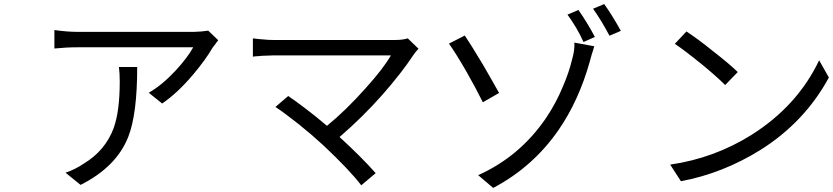

<svg xmlns="http://www.w3.org/2000/svg" viewBox="-20 -874 4104 946"><path d="M566 -544H656Q656 -311 612 -200Q554 -52 377 37L303 -23Q352 -40 393 -68Q499 -132 540 -243Q570 -326 570 -472Q570 -513 566 -544ZM1006 -723 1055 -676Q1053 -672 1049 -668L1042 -658Q1038 -654 1028 -640Q992 -578 931 -506Q855 -416 779 -364L713 -417Q779 -455 845 -526Q904 -590 932 -641H362Q306 -641 248 -635V-726Q311 -717 362 -717H936Q943 -717 973 -719Q982 -720 1006 -723Z M1989 -685 2042 -634Q2026 -617 2017 -603Q1958 -514 1865 -408Q1765 -295 1653 -199Q1760 -101 1831 -21L1760 39Q1700 -39 1572 -159Q1518 -209 1452 -262Q1376 -322 1337 -347L1400 -401Q1436 -377 1484 -340Q1530 -306 1591 -254Q1685 -331 1782 -440Q1868 -535 1906 -601H1327Q1311 -601 1269 -599Q1265 -598 1256.5 -597.5Q1248 -597 1244 -597Q1241 -596 1235 -596Q1229 -596 1226 -595V-685Q1255 -681 1274 -680Q1303 -677 1327 -677H1925Q1965 -677 1989 -685Z M2670 -292Q2720 -366 2754 -449Q2783 -516 2799 -582Q2812 -627 2810 -664L2908 -646Q2906 -639 2901.5 -624Q2897 -609 2895 -604Q2889 -582 2886 -571Q2832 -379 2733 -235Q2607 -52 2410 52L2336 -11Q2540 -102 2670 -292ZM2192 -659 2270 -699Q2296 -661 2358 -558Q2412 -465 2439 -416L2359 -370Q2326 -437 2280 -518Q2224 -615 2192 -659ZM2911 -692 2855 -667Q2824 -736 2776 -802L2830 -825Q2874 -762 2911 -692ZM3039 -722 2983 -698Q2962 -737 2944 -767Q2921 -805 2902 -831L2957 -854Q2997 -798 3039 -722Z M3493 -622Q3573 -560 3615 -519L3553 -455Q3510 -498 3438 -557Q3353 -626 3305 -658L3362 -719Q3419 -682 3493 -622ZM3682 -209Q3909 -352 4016 -577L4064 -492Q3945 -273 3728 -136Q3542 -20 3335 19L3282 -63Q3498 -94 3682 -209Z"/></svg>

Font: Source Han Sans Regular
Style: Regular
Weight: 400
Designer: Ryoko NISHIZUKA  (kana & ideographs); Paul D. Hunt (Latin, Greek & Cyrillic); Wenlong ZHANG  (bopomofo); Sandoll Communi
Foundry: Adobe Systems Incorporated
Version: Version 1.00 January 18, 2024, initial release